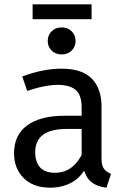

<svg xmlns="http://www.w3.org/2000/svg" viewBox="-20 -857 584 889"><path d="M265 -539Q360 -539 405 -493Q450 -447 450 -364V-123Q450 -89 462 -74.5Q474 -60 494 -52L473 12Q429 7 402 -15Q375 -37 365 -86L358 -123V-360Q358 -417 330.5 -440.5Q303 -464 248 -464Q219 -464 183 -457Q147 -450 106 -436L83 -503Q132 -521 176.5 -530Q221 -539 265 -539ZM277 -321H373V-260H289Q216 -260 179.5 -233Q143 -206 143 -152Q143 -106 166 -81.5Q189 -57 234 -57Q279 -57 311.5 -82Q344 -107 367 -157L379 -82Q352 -33 309 -10.5Q266 12 213 12Q134 12 89.5 -32.5Q45 -77 45 -147Q45 -232 106 -276.5Q167 -321 277 -321ZM265 -730Q294 -730 312 -712Q330 -694 330 -667Q330 -641 312 -623Q294 -605 265 -605Q237 -605 219 -623Q201 -641 201 -667Q201 -694 219 -712Q237 -730 265 -730ZM404 -837V-768H131V-837Z"/></svg>

Font: Fira Sans Variable
Style: Regular
Weight: 400
Designer: Carrois Corporate & Edenspiekermann AG
Foundry: Carrois Corporate GbR & Edenspiekermann AG
Version: Version 4.202